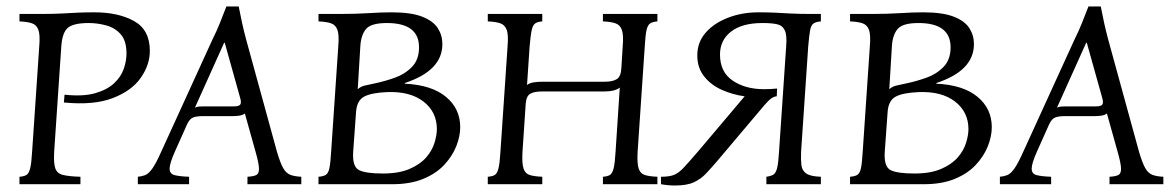

<svg xmlns="http://www.w3.org/2000/svg" viewBox="-20 -568 3620 592"><path d="M40 0V-23Q54 -24 61.5 -28.5Q69 -33 73 -49Q77 -65 79 -100L101 -425Q104 -460 98.5 -475.5Q93 -491 79 -496Q65 -501 40 -502V-525H109Q147 -525 172.5 -526.5Q198 -528 220.5 -529Q243 -530 271 -530Q345 -530 393.5 -503Q442 -476 442 -411Q442 -368 414 -328Q386 -288 327.5 -265.5Q269 -243 177 -252L179 -276Q236 -270 273 -280.5Q310 -291 331.5 -311Q353 -331 361.5 -355.5Q370 -380 370 -403Q370 -442 352.5 -462Q335 -482 308 -489.5Q281 -497 254 -497Q207 -497 189.5 -482.5Q172 -468 169 -425L147 -100Q145 -65 150.5 -49Q156 -33 174.5 -28.5Q193 -24 228 -23V0Z M834 -100Q844 -66 853 -50Q862 -34 875 -29Q888 -24 909 -23V0H743V-23Q762 -24 770.5 -28.5Q779 -33 778.5 -49Q778 -65 768 -100L735 -218Q728 -213 718.5 -211.5Q709 -210 699 -210H607Q587 -210 576 -206Q565 -202 557 -185L519 -100Q503 -64 503 -48Q503 -32 518.5 -28Q534 -24 563 -23V0H405V-23Q417 -24 427.5 -28Q438 -32 449.5 -48Q461 -64 477 -100L635 -446Q648 -472 658 -497Q668 -522 678 -548H716Q721 -522 726.5 -497Q732 -472 739 -446ZM702 -240Q717 -240 721 -246Q725 -252 720 -268L673 -436H671L581 -236Q587 -239 594 -239.5Q601 -240 609 -240Z M962 0V-23Q976 -24 984 -28.5Q992 -33 995.5 -49Q999 -65 1001 -100L1023 -425Q1026 -460 1020.5 -475.5Q1015 -491 1001 -496Q987 -501 962 -502V-525H1031Q1078 -525 1117 -527.5Q1156 -530 1187 -530Q1248 -530 1282 -516.5Q1316 -503 1330 -481Q1344 -459 1344 -432Q1344 -350 1228 -312V-310Q1311 -306 1355 -269.5Q1399 -233 1399 -176Q1399 -148 1387 -117.5Q1375 -87 1350 -60Q1325 -33 1285 -16.5Q1245 0 1189 0ZM1083 -293Q1092 -301 1104 -304Q1116 -307 1136 -311Q1165 -317 1196.5 -328Q1228 -339 1250 -361.5Q1272 -384 1272 -422Q1272 -497 1173 -497Q1124 -497 1108.5 -478.5Q1093 -460 1091 -425ZM1160 -33Q1210 -33 1242.5 -47Q1275 -61 1293.5 -82Q1312 -103 1319.5 -127Q1327 -151 1327 -170Q1327 -223 1285.5 -255Q1244 -287 1173 -284Q1126 -282 1103.5 -270.5Q1081 -259 1078 -225L1069 -100Q1066 -54 1087 -43.5Q1108 -33 1160 -33Z M1968 -425 1946 -100Q1944 -65 1949 -49Q1954 -33 1968 -28.5Q1982 -24 2007 -23V0H1839V-23Q1853 -24 1860.5 -28.5Q1868 -33 1872 -49Q1876 -65 1878 -100L1891 -298Q1876 -286 1844 -286H1652Q1627 -286 1615 -279Q1603 -272 1601 -249L1591 -100Q1589 -65 1594 -49Q1599 -33 1613 -28.5Q1627 -24 1652 -23V0H1484V-23Q1498 -24 1505.5 -28.5Q1513 -33 1517 -49Q1521 -65 1523 -100L1545 -425Q1548 -460 1542.5 -475.5Q1537 -491 1523 -496Q1509 -501 1484 -502V-525H1652V-502Q1638 -501 1630.5 -496Q1623 -491 1619.5 -475.5Q1616 -460 1613 -425L1605 -306Q1613 -312 1625 -314Q1637 -316 1652 -316H1844Q1870 -316 1882.5 -324.5Q1895 -333 1896 -360L1900 -425Q1903 -460 1897.5 -475.5Q1892 -491 1878 -496Q1864 -501 1839 -502V-525H2007V-502Q1993 -501 1985 -496Q1977 -491 1973.5 -475.5Q1970 -460 1968 -425Z M2375 -271Q2368 -271 2359.5 -265.5Q2351 -260 2338 -245L2191 -71Q2173 -50 2157 -33Q2141 -16 2119.5 -6Q2098 4 2061 4Q2051 4 2040 3Q2029 2 2018 0V-23Q2043 -23 2057.5 -28.5Q2072 -34 2088 -51Q2104 -68 2134 -103L2276 -271Q2239 -276 2205.5 -291Q2172 -306 2151 -332.5Q2130 -359 2130 -397Q2130 -438 2156 -467.5Q2182 -497 2225 -513.5Q2268 -530 2318 -530Q2346 -530 2368 -529Q2390 -528 2415.5 -526.5Q2441 -525 2477 -525H2511V-502Q2497 -501 2489 -496Q2481 -491 2478 -475.5Q2475 -460 2472 -425L2450 -100Q2449 -76 2451 -59Q2453 -42 2466 -33Q2479 -24 2511 -23V0H2343V-23Q2357 -25 2364.5 -29.5Q2372 -34 2376 -49.5Q2380 -65 2382 -100L2404 -425Q2407 -460 2399.5 -475Q2392 -490 2375 -493.5Q2358 -497 2331 -497Q2268 -497 2234 -470.5Q2200 -444 2200 -400Q2200 -346 2239 -319.5Q2278 -293 2336 -293Q2345 -293 2355.5 -293.5Q2366 -294 2376 -295Z M2601 0V-23Q2615 -24 2623 -28.5Q2631 -33 2634.5 -49Q2638 -65 2640 -100L2662 -425Q2665 -460 2659.5 -475.5Q2654 -491 2640 -496Q2626 -501 2601 -502V-525H2670Q2717 -525 2756 -527.5Q2795 -530 2826 -530Q2887 -530 2921 -516.5Q2955 -503 2969 -481Q2983 -459 2983 -432Q2983 -350 2867 -312V-310Q2950 -306 2994 -269.5Q3038 -233 3038 -176Q3038 -148 3026 -117.5Q3014 -87 2989 -60Q2964 -33 2924 -16.5Q2884 0 2828 0ZM2722 -293Q2731 -301 2743 -304Q2755 -307 2775 -311Q2804 -317 2835.5 -328Q2867 -339 2889 -361.5Q2911 -384 2911 -422Q2911 -497 2812 -497Q2763 -497 2747.5 -478.5Q2732 -460 2730 -425ZM2799 -33Q2849 -33 2881.5 -47Q2914 -61 2932.5 -82Q2951 -103 2958.5 -127Q2966 -151 2966 -170Q2966 -223 2924.5 -255Q2883 -287 2812 -284Q2765 -282 2742.5 -270.5Q2720 -259 2717 -225L2708 -100Q2705 -54 2726 -43.5Q2747 -33 2799 -33Z M3492 -100Q3502 -66 3511 -50Q3520 -34 3533 -29Q3546 -24 3567 -23V0H3401V-23Q3420 -24 3428.5 -28.5Q3437 -33 3436.5 -49Q3436 -65 3426 -100L3393 -218Q3386 -213 3376.5 -211.5Q3367 -210 3357 -210H3265Q3245 -210 3234 -206Q3223 -202 3215 -185L3177 -100Q3161 -64 3161 -48Q3161 -32 3176.5 -28Q3192 -24 3221 -23V0H3063V-23Q3075 -24 3085.5 -28Q3096 -32 3107.5 -48Q3119 -64 3135 -100L3293 -446Q3306 -472 3316 -497Q3326 -522 3336 -548H3374Q3379 -522 3384.5 -497Q3390 -472 3397 -446ZM3360 -240Q3375 -240 3379 -246Q3383 -252 3378 -268L3331 -436H3329L3239 -236Q3245 -239 3252 -239.5Q3259 -240 3267 -240Z"/></svg>

Font: Bona Nova SC
Style: Italic
Weight: 400
Italic angle: -4°
Designer: Mateusz Machalski
Foundry: Capitalics
Version: Version 4.001; ttfautohint (v1.8.4.7-5d5b)